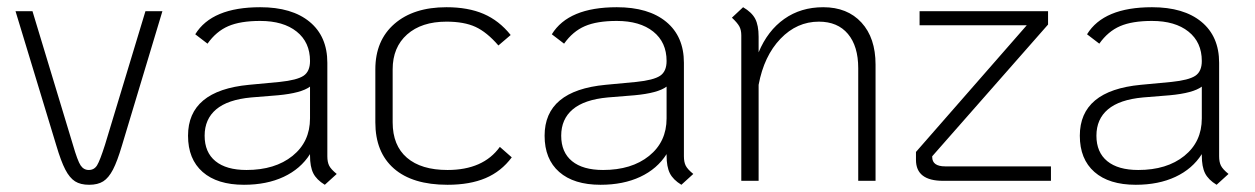

<svg xmlns="http://www.w3.org/2000/svg" viewBox="-20 -501 3478 532"><path d="M136 -98 23 -470H70L182 -100Q195 -55 203.5 -42.5Q212 -30 226 -30Q241 -30 249 -43Q257 -56 271 -100L383 -470H430L318 -98Q305 -54 293 -31Q281 -8 266 1.5Q251 11 227 11Q203 11 188 1.5Q173 -8 161 -31Q149 -54 136 -98Z M913 -19 880 11Q857 -3 848 -21Q839 -39 839 -70V-74Q813 -33 766 -11Q719 11 656 11Q582 11 541.5 -24.5Q501 -60 501 -125Q501 -250 670 -266L755 -274Q803 -279 821 -291Q839 -303 839 -332Q839 -384 802 -413.5Q765 -443 701 -443Q646 -443 612.5 -428.5Q579 -414 555 -380L521 -406Q567 -481 701 -481Q789 -481 838 -440.5Q887 -400 887 -327V-68Q887 -52 892 -42Q897 -32 913 -19ZM839 -173V-261Q815 -243 750 -237L676 -231Q611 -225 579 -198Q547 -171 547 -125Q547 -79 577 -54.5Q607 -30 663 -30Q742 -30 790.5 -69Q839 -108 839 -173Z M1020 -162V-309Q1020 -389 1073 -435Q1126 -481 1217 -481Q1277 -481 1320 -462.5Q1363 -444 1395 -404L1361 -375Q1329 -412 1297.5 -426.5Q1266 -441 1217 -441Q1148 -441 1108 -405.5Q1068 -370 1068 -309V-162Q1068 -98 1107.5 -64Q1147 -30 1220 -30Q1319 -30 1365 -94L1398 -65Q1369 -26 1325.5 -7.5Q1282 11 1220 11Q1123 11 1071.5 -34Q1020 -79 1020 -162Z M1901 -19 1868 11Q1845 -3 1836 -21Q1827 -39 1827 -70V-74Q1801 -33 1754 -11Q1707 11 1644 11Q1570 11 1529.5 -24.5Q1489 -60 1489 -125Q1489 -250 1658 -266L1743 -274Q1791 -279 1809 -291Q1827 -303 1827 -332Q1827 -384 1790 -413.5Q1753 -443 1689 -443Q1634 -443 1600.5 -428.5Q1567 -414 1543 -380L1509 -406Q1555 -481 1689 -481Q1777 -481 1826 -440.5Q1875 -400 1875 -327V-68Q1875 -52 1880 -42Q1885 -32 1901 -19ZM1827 -173V-261Q1803 -243 1738 -237L1664 -231Q1599 -225 1567 -198Q1535 -171 1535 -125Q1535 -79 1565 -54.5Q1595 -30 1651 -30Q1730 -30 1778.5 -69Q1827 -108 1827 -173Z M2406 -322V0H2358V-312Q2358 -373 2329.5 -407Q2301 -441 2249 -441Q2188 -441 2142.5 -393.5Q2097 -346 2082 -266V0H2034V-403Q2034 -418 2028.5 -428Q2023 -438 2008 -452L2039 -481Q2063 -467 2072.5 -449Q2082 -431 2082 -399V-356Q2107 -416 2153 -448.5Q2199 -481 2261 -481Q2328 -481 2367 -438.5Q2406 -396 2406 -322Z M2892 -40V0H2593Q2518 0 2518 -58V-80L2825 -431H2528V-470H2884V-433L2563 -68V-66Q2563 -40 2599 -40Z M3384 -19 3351 11Q3328 -3 3319 -21Q3310 -39 3310 -70V-74Q3284 -33 3237 -11Q3190 11 3127 11Q3053 11 3012.5 -24.5Q2972 -60 2972 -125Q2972 -250 3141 -266L3226 -274Q3274 -279 3292 -291Q3310 -303 3310 -332Q3310 -384 3273 -413.5Q3236 -443 3172 -443Q3117 -443 3083.5 -428.5Q3050 -414 3026 -380L2992 -406Q3038 -481 3172 -481Q3260 -481 3309 -440.5Q3358 -400 3358 -327V-68Q3358 -52 3363 -42Q3368 -32 3384 -19ZM3310 -173V-261Q3286 -243 3221 -237L3147 -231Q3082 -225 3050 -198Q3018 -171 3018 -125Q3018 -79 3048 -54.5Q3078 -30 3134 -30Q3213 -30 3261.5 -69Q3310 -108 3310 -173Z"/></svg>

Font: KoHo Light
Style: Regular
Weight: 300
Version: Version 1.000; ttfautohint (v1.6)